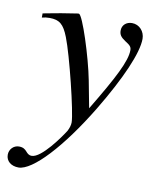

<svg xmlns="http://www.w3.org/2000/svg" viewBox="-137 -501 633 767"><g transform="rotate(10 180.0 -117.5)"><path d="M206 -186C189 -275 136 -441 121 -441H117C63 -433 30 -427 10 -423C0 -421 -11 -419 -22 -417V-400C-11 -403 -2 -404 9 -404C49 -404 67 -389 86 -340C113 -272 168 -48 168 -8C168 3 164 15 158 27C140 56 73 151 34 151C8 151 13 123 -22 123C-44 123 -61 141 -61 163C-61 189 -40 206 -10 206C47 206 154 91 258 -81C341 -219 389 -329 389 -386C389 -416 367 -441 337 -441C314 -441 297 -426 297 -404C297 -388 303 -378 323 -365C342 -353 349 -347 349 -333C349 -289 312 -217 227 -76Z"/></g></svg>

Font: XITS
Style: Italic
Weight: 400
Italic angle: -16.33°
Designer: MicroPress Inc., with final additions and corrections provided by Coen Hoffman, Elsevier (retired)
Version: Version 1.107